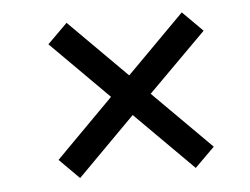

<svg xmlns="http://www.w3.org/2000/svg" viewBox="-38 -602 635 488"><g transform="rotate(-5 279.5 -358.5)"><path d="M294.9 -308.1 147.9 -160.2 97.2 -210.9 244.1 -358.9 97.2 -505.9 147.9 -556.2 294.9 -409.2 441.9 -557.1 493.2 -505.9 345.2 -357.9 493.2 -210 442.9 -160.2Z"/></g></svg>

Font: Droid Serif
Style: Bold Italic
Weight: 700
Italic angle: -12°
Designer: Monotype Design team
Foundry: Monotype Imaging Inc.
Version: Version 1.03